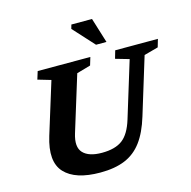

<svg xmlns="http://www.w3.org/2000/svg" viewBox="-131 -1065 1204 1208"><g transform="rotate(-15 471.0 -461.5)"><path d="M284.5 -268Q258.5 -184 295.2 -144.8Q332 -105.5 417.5 -105.5Q504 -105.5 551.5 -141.5Q599 -177.5 626 -266.5L737.5 -630L649 -655.5L664 -707H942L927 -655.5L835 -630.5L721.5 -260Q692 -162.5 647.5 -102.8Q603 -43 537 -15.5Q471 12 376 12Q213.5 12 144.5 -62.5Q75.5 -137 124 -294.5L228 -630.5L143 -655.5L159 -707H502L486.5 -655.5L396 -629.5ZM624.5 -772H556.5L432 -908.5L439.5 -935H574Z"/></g></svg>

Font: Newsreader 6pt SemiBold
Style: Italic
Weight: 600
Italic angle: -17°
Designer: Hugues Gentile
Foundry: Production Type
Version: Version 1.003; ttfautohint (v1.8.3)